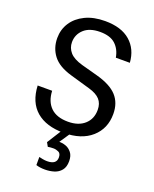

<svg xmlns="http://www.w3.org/2000/svg" viewBox="-173 -806 930 1159"><g transform="rotate(20 291.5 -226.5)"><path d="M291 10Q179 10 115.5 -44.5Q52 -99 47 -205H140Q143 -137 181.5 -99.5Q220 -62 293 -62Q360 -62 399 -97Q438 -132 438 -190Q438 -231 415.5 -256Q393 -281 344 -295L216 -332Q133 -356 96.5 -403.5Q60 -451 60 -515Q60 -570 88.5 -614Q117 -658 170.5 -684Q224 -710 298 -710Q402 -710 459.5 -660Q517 -610 523 -524H433Q424 -576 390.5 -607Q357 -638 292 -638Q224 -638 188 -604.5Q152 -571 152 -522Q152 -485 176.5 -457Q201 -429 258 -413L361 -385Q453 -360 494 -315Q535 -270 535 -199Q535 -105 470 -47.5Q405 10 291 10ZM261 257Q228 257 204 249V197Q211 199 227 202Q243 205 256 205Q316 205 316 160Q316 134 299.5 126.5Q283 119 267 119Q248 119 231 122L217 97L282 -6H337L286 70H294Q309 70 329.5 77.5Q350 85 366 105Q382 125 382 160Q382 197 364.5 218.5Q347 240 319.5 248.5Q292 257 261 257Z"/></g></svg>

Font: Hedvig Letters Sans
Style: Regular
Weight: 400
Designer: Alexander Örn & Tor Weibull
Foundry: Kanon Foundry
Version: Version 1.000; ttfautohint (v1.8.4.7-5d5b)